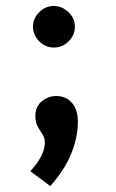

<svg xmlns="http://www.w3.org/2000/svg" viewBox="-20 -456 390 646"><path d="M161 -296Q133 -296 112 -317Q91 -338 91 -366Q91 -394 112 -415Q133 -436 161 -436Q188 -436 210 -415.5Q232 -395 232 -366Q232 -338 211 -317Q190 -296 161 -296ZM149 170 82 120Q131 67 131 23Q131 8 123 -4Q115 -16 107 -30Q99 -44 99 -66Q99 -98 121 -115.5Q143 -133 169 -133Q202 -133 222 -110Q242 -87 242 -46Q242 7 219 62.5Q196 118 149 170Z"/></svg>

Font: Inconsolata ExtraCondensed Black
Style: Regular
Weight: 900
Width: 2
Monospace: yes
Designer: Raph Levien, Cyreal, Brenton Simpson
Foundry: Raph Levien, Cyreal, Google
Version: Version 3.001; ttfautohint (v1.8.2.53-6de2)